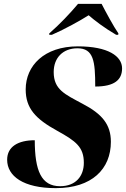

<svg xmlns="http://www.w3.org/2000/svg" viewBox="-20 -964 652 994"><path d="M235 -791V-784H249C318 -814 398 -859 439 -885C470 -858 518 -821 581 -784H592L593 -791C569 -825 526 -905 506 -944H384C344 -896 288 -837 235 -791ZM269 10C456 10 554 -89 554 -230C554 -319 509 -374 407 -427C316 -476 258 -500 258 -591C258 -665 306 -714 381 -714C465 -714 473 -646 473 -516C573 -516 612 -551 612 -610C612 -673 540 -724 383 -724C209 -724 113 -624 113 -501C113 -404 163 -349 276 -287C374 -233 414 -202 414 -121C414 -53 373 0 291 0C194 0 160 -80 160 -238C74 -238 17 -205 17 -137C17 -52 101 10 269 10Z"/></svg>

Font: Noto Serif Display ExtraBold
Style: Italic
Weight: 800
Italic angle: -12°
Designer: Monotype Design Team
Foundry: Monotype Imaging Inc.
Version: Version 2.009